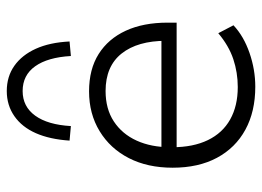

<svg xmlns="http://www.w3.org/2000/svg" viewBox="-126 -658 792 581"><g transform="rotate(-90 270.5 -368.0)"><path d="M298 8Q223 8 168 -22Q113 -52 83 -108Q53 -164 53 -242Q53 -318 82 -374.5Q111 -431 163.5 -463Q216 -495 284 -495Q351 -495 397 -466Q443 -437 467.5 -384Q492 -331 492 -257V-230H98V-276H455L437 -262Q437 -348 398.5 -396.5Q360 -445 285 -445Q231 -445 193 -420Q155 -395 135 -351Q115 -307 115 -249V-243Q115 -180 136.5 -135.5Q158 -91 199 -68Q240 -45 297 -45Q341 -45 381.5 -58.5Q422 -72 460 -104L484 -58Q451 -27 400.5 -9.5Q350 8 298 8ZM179 -550 135 -554Q139 -614 157.5 -656Q176 -698 209 -721Q242 -744 285 -744Q329 -744 361.5 -721Q394 -698 413 -656Q432 -614 435 -554L391 -550Q387 -620 360 -658Q333 -696 285 -696Q238 -696 210.5 -658Q183 -620 179 -550Z"/></g></svg>

Font: Nunito Sans 11pt Light
Style: Regular
Weight: 300
Version: Version 3.101;gftools[0.9.27]